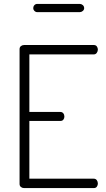

<svg xmlns="http://www.w3.org/2000/svg" viewBox="-20 -961 543 981"><path d="M103 0Q94 0 87 -5.5Q80 -11 80 -21V-710Q80 -720 87 -725.5Q94 -731 103 -731H459Q470 -731 475 -723.5Q480 -716 480 -708Q480 -699 474.5 -691Q469 -683 459 -683H130V-389H288Q298 -389 303.5 -382Q309 -375 309 -365Q309 -357 304 -350Q299 -343 288 -343H130V-48H459Q469 -48 474.5 -40.5Q480 -33 480 -23Q480 -15 475 -7.5Q470 0 459 0ZM170 -899Q162 -899 156 -905Q150 -911 150 -919Q150 -929 156 -935Q162 -941 170 -941H388Q396 -941 403 -935Q410 -929 410 -919Q410 -911 403 -905Q396 -899 388 -899Z"/></svg>

Font: Dosis ExtraLight Light
Style: Regular
Weight: 300
Version: Version 3.001; ttfautohint (v1.8.2)